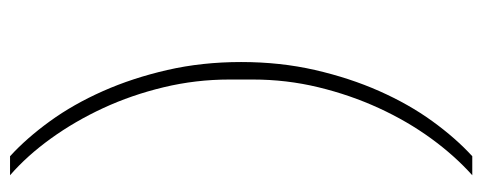

<svg xmlns="http://www.w3.org/2000/svg" viewBox="-302 -498 938 373"><g transform="rotate(90 166.5 -311.0)"><path d="M100 -311Q100 -387 115.5 -454.5Q131 -522 156.5 -579.5Q182 -637 215 -682.5Q248 -728 283 -760H320Q282 -726 248.5 -680Q215 -634 189.5 -578.5Q164 -523 149 -461Q134 -399 134 -334V-288Q134 -223 149 -160.5Q164 -98 189.5 -43Q215 12 248.5 58.5Q282 105 320 138H283Q248 106 215 60.5Q182 15 156.5 -42.5Q131 -100 115.5 -167.5Q100 -235 100 -311Z"/></g></svg>

Font: IBM Plex Sans Arabic ExtraLight
Style: Regular
Weight: 200
Designer: Mike Abbink, Paul van der Laan, Pieter van Rosmalen, Wael Morcos, Khajak Apelian
Foundry: Bold Monday
Version: Version 1.1